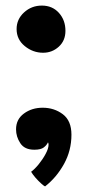

<svg xmlns="http://www.w3.org/2000/svg" viewBox="-20 -512 336 688"><path d="M130 -492Q167.5 -492 191 -466Q214.5 -440 214.5 -401.5Q214.5 -366.5 190.8 -344.8Q167 -323 134.5 -323Q98 -323 68.8 -346.8Q39.5 -370.5 39.5 -408Q39.5 -443 66.2 -467.5Q93 -492 130 -492ZM141.5 156Q137.5 154.5 127.5 145.5Q117.5 136.5 107.2 124.8Q97 113 91.5 103.5Q104 94.5 118.5 76.8Q133 59 143.5 39.5Q154 20 154 6.5Q154 1.5 152 -2Q147.5 8 137 16.2Q126.5 24.5 103 24.5Q68 24.5 52.8 1.2Q37.5 -22 37.5 -48.5Q37.5 -84.5 65.8 -105.2Q94 -126 133 -126Q174 -126 205 -102.8Q236 -79.5 236 -29.5Q236 27.5 209.2 75.8Q182.5 124 141.5 156Z"/></svg>

Font: Grandstander Medium
Style: Regular
Weight: 500
Designer: Tyler Finck
Foundry: Etcetera Type Co
Version: Version 1.200; ttfautohint (v1.8.3)